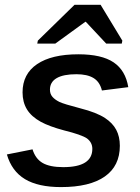

<svg xmlns="http://www.w3.org/2000/svg" viewBox="-20 -760 578 790"><path d="M473.1 -160.2Q473.1 -77.1 411.1 -33.7Q349.1 9.8 231 9.8Q137.2 9.8 82.8 -22.9Q28.3 -55.7 8.3 -124.5L113.8 -145.5Q126 -106.4 155.5 -89.4Q185.1 -72.3 240.2 -72.3Q359.9 -72.3 359.9 -147.5Q359.9 -173.8 337.9 -190.4Q315.9 -205.6 243.2 -223.6Q183.1 -239.7 147.9 -258.8Q108.9 -280.3 90.8 -310.1Q72.8 -339.8 72.8 -379.9Q72.8 -455.6 132.6 -496.1Q192.4 -536.6 302.2 -536.6Q398.4 -536.6 447.5 -503.4Q496.6 -470.2 507.8 -401.4L399.4 -387.7Q390.6 -423.3 364.7 -439Q338.9 -454.6 294.4 -454.6Q240.7 -454.6 213.1 -438.5Q185.5 -422.4 185.5 -391.1Q185.5 -373.5 195.6 -361.8Q205.6 -350.1 224.1 -340.8Q242.2 -332 311.5 -314Q377 -297.4 412.1 -274.4Q443.4 -253.9 458.3 -225.8Q473.1 -197.8 473.1 -160.2ZM331.1 -670.4 207.5 -580.6H133.3L135.7 -592.8L286.6 -740.2H394L483.4 -592.8L481 -580.6H417L333 -670.4Z"/></svg>

Font: Arimo SemiBold
Style: Italic
Weight: 600
Italic angle: -12°
Version: Version 1.33